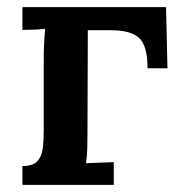

<svg xmlns="http://www.w3.org/2000/svg" viewBox="-20 -520 517 540"><path d="M43 0V-53Q72 -53 84.5 -66Q97 -79 100 -101.5Q103 -124 103 -153V-357Q103 -374 104 -396Q105 -418 107 -439Q91 -437 73 -436.5Q55 -436 43 -436V-500H447L451 -328H395Q395 -391 371.5 -413Q348 -435 291 -435H227L226 -143Q226 -126 225.5 -104Q225 -82 222 -61L300 -64V0Z"/></svg>

Font: Lora SemiBold
Style: Regular
Weight: 600
Designer: Olga Karpushina, Alexei Vanyashin (Cyrillic)
Foundry: Cyreal
Version: Version 3.011; ttfautohint (v1.8.4.7-5d5b)